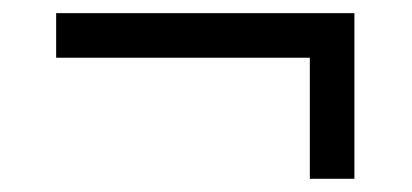

<svg xmlns="http://www.w3.org/2000/svg" viewBox="-20 -373 626 292"><path d="M451.2 -285.2H65.4V-353H519V-101.1H451.2Z"/></svg>

Font: XB Zar
Style: Italic
Weight: 400
Italic angle: -12°
Designer: Behnam
Foundry: Irmug
Version: Version 8.005 2009